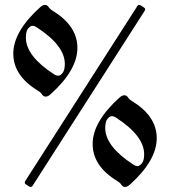

<svg xmlns="http://www.w3.org/2000/svg" viewBox="-20 -738 680 768"><path d="M33.2 0ZM81.5 -14.6Q81.5 -14.6 528.8 -712.9Q532.2 -718.3 536.1 -718.3Q540 -718.3 543.9 -715.8L554.7 -709Q560.5 -705.1 560.5 -701.7Q560.5 -697.8 558.1 -693.8L110.8 4.4Q107.4 9.8 103.5 9.8Q99.6 9.8 95.7 7.3L85 0.5Q79.1 -3.4 79.1 -6.8Q79.1 -10.7 81.5 -14.6ZM458 -347.7Q468.3 -356.9 477.3 -356.9Q486.3 -356.9 491.9 -348.4Q497.6 -339.8 507.3 -334Q606.9 -273.9 606.9 -185.1Q606.9 -96.2 499.5 0.5Q489.3 9.8 480.2 9.8Q471.2 9.8 465.6 1.2Q460 -7.3 450.2 -13.2Q350.6 -73.2 350.6 -162.1Q350.6 -251 458 -347.7ZM400.9 -226.1Q400.9 -152.8 512.7 -80.1Q522 -73.7 530.3 -73.7Q538.6 -73.7 547.6 -84.7Q556.6 -95.7 556.6 -121.1Q556.6 -194.3 444.8 -267.1Q435.5 -273.4 427.2 -273.4Q418.9 -273.4 409.9 -262.7Q400.9 -252 400.9 -226.1ZM140.6 -709Q150.9 -718.3 159.9 -718.3Q168.9 -718.3 174.6 -709.7Q180.2 -701.2 189.9 -695.3Q289.6 -635.3 289.6 -546.4Q289.6 -457.5 182.1 -360.8Q171.9 -351.6 162.8 -351.6Q153.8 -351.6 148.2 -360.1Q142.6 -368.7 132.8 -374.5Q33.2 -434.6 33.2 -523.4Q33.2 -612.3 140.6 -709ZM83.5 -587.4Q83.5 -514.2 195.3 -441.4Q204.6 -435.1 212.9 -435.1Q221.2 -435.1 230.2 -446Q239.3 -457 239.3 -482.4Q239.3 -555.7 127.4 -628.4Q118.2 -634.8 109.9 -634.8Q101.6 -634.8 92.5 -624Q83.5 -613.3 83.5 -587.4Z"/></svg>

Font: UnifrakturMaguntia16
Style: Book
Weight: 400
Designer: j. 'mach' wust, Gerrit Ansmann, Georg Duffner, based on a font by Peter Wiegel, original typeface by Carl Albert Fahrenw
Version: Version 2017-03-19